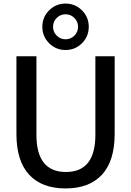

<svg xmlns="http://www.w3.org/2000/svg" viewBox="-20 -1045 734 1075"><path d="M184 -730V-290Q184 -82 349 -82Q514 -82 514 -290V-730H622V-295Q622 -144 551 -67Q480 10 347 10Q214 10 143 -67Q72 -144 72 -295V-730ZM439 -987Q477 -949 477 -895Q477 -841 439 -803Q401 -765 347 -765Q293 -765 255 -803Q217 -841 217 -895Q217 -949 255 -987Q293 -1025 347 -1025Q401 -1025 439 -987ZM396.5 -845.5Q417 -866 417 -895Q417 -924 396.5 -944.5Q376 -965 347 -965Q318 -965 297.5 -944.5Q277 -924 277 -895Q277 -866 297.5 -845.5Q318 -825 347 -825Q376 -825 396.5 -845.5Z"/></svg>

Font: Mplus 1p Medium
Style: Regular
Weight: 500
Version: Version 1.061